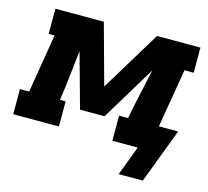

<svg xmlns="http://www.w3.org/2000/svg" viewBox="-112 -632 959 885"><g transform="rotate(15 367.5 -189.5)"><path d="M526 141 579 0H458V-120H501Q512 -180 525.5 -240Q539 -300 552 -361L394 -100H277L205 -360Q198 -300 191.5 -240Q185 -180 176 -120H203V0H-15V-120H29L75 -400H47V-520H278L357 -232L532 -520H739V-400H695L648 -120H740L641 141Z"/></g></svg>

Font: Iosevka Etoile Heavy Oblique
Style: Regular
Weight: 900
Italic angle: -9°
Designer: Belleve Invis
Foundry: Belleve Invis
Version: Version 15.5.2; ttfautohint (v1.8.4)